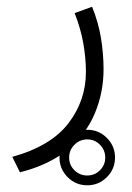

<svg xmlns="http://www.w3.org/2000/svg" viewBox="-20 -244 387 564"><path d="M154.8 218.8Q154.8 185.1 178.7 161.1Q202.6 137.2 236.3 137.2Q270 137.2 293.9 161.1Q317.9 185.1 317.9 218.8Q317.9 252.4 293.9 276.4Q270 300.3 236.3 300.3Q202.6 300.3 178.7 276.4Q154.8 252.4 154.8 218.8ZM183.1 218.8Q183.1 240.7 198.7 256.1Q214.4 271.5 236.3 271.5Q258.3 271.5 273.7 256.1Q289.1 240.7 289.1 218.8Q289.1 196.8 273.7 181.2Q258.3 165.5 236.3 165.5Q214.4 165.5 198.7 181.2Q183.1 196.8 183.1 218.8ZM250.5 -224.1Q269 -178.7 276.6 -132.3Q284.2 -85.9 284.2 -40.5Q284.2 26.9 259 87.9Q233.9 148.9 179.7 194.6Q125.5 240.2 38.6 262.2L16.1 216.8Q129.9 185.1 181.2 117.9Q232.4 50.8 232.4 -32.7Q232.4 -73.2 224.6 -117.2Q216.8 -161.1 199.2 -205.6Z"/></svg>

Font: Vazir Thin FD
Style: Thin-FD
Weight: 100
Designer: Saber Rastikerdar
Foundry: Saber Rastikerdar
Version: Version 30.0.0